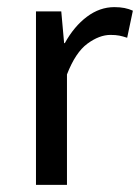

<svg xmlns="http://www.w3.org/2000/svg" viewBox="-20 -519 393 539"><path d="M81 0V-487H152L160 -398H162Q188 -445 224 -472Q260 -499 301 -499Q317 -499 329.5 -496.5Q342 -494 353 -489L337 -413Q325 -417 315 -419Q305 -421 290 -421Q259 -421 225.5 -396.5Q192 -372 168 -310V0Z"/></svg>

Font: Assistant Medium
Style: Regular
Weight: 500
Designer: Hebrew By Ben Nathan, Latin by Paul Hunt
Version: Version 3.000